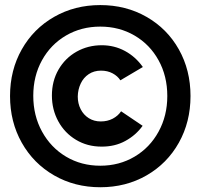

<svg xmlns="http://www.w3.org/2000/svg" viewBox="-20 -748 816 775"><path d="M189.5 -362.3Q189.5 -420.9 216.3 -467.3Q243.2 -513.7 289.3 -539.6Q335.4 -565.4 390.6 -565.4Q441.4 -565.4 484.4 -542.2Q527.3 -519 556.6 -477.5L465.8 -423.8Q455.1 -440.9 434.6 -451.9Q414.1 -462.9 387.7 -462.9Q359.4 -462.9 338.1 -448.7Q316.9 -434.6 305.7 -410.6Q294.4 -386.7 293.9 -358.4Q293.9 -330.1 305.7 -307.1Q317.4 -284.2 338.4 -271Q359.4 -257.8 386.7 -257.8Q413.6 -257.8 435.1 -269Q456.5 -280.3 468.8 -298.8L555.7 -240.2Q528.3 -202.1 485.8 -179Q443.4 -155.8 389.6 -156.2Q332.5 -156.2 286.9 -183.6Q241.2 -210.9 215.3 -258.3Q189.5 -305.7 189.5 -362.3ZM20.5 -360.4Q20.5 -464.8 67.9 -548.6Q115.2 -632.3 198.5 -679.9Q281.7 -727.5 384.8 -727.5Q488.3 -727.5 571.5 -679.9Q654.8 -632.3 701.9 -548.6Q749 -464.8 749 -360.4Q749 -255.9 701.9 -171.9Q654.8 -87.9 571.5 -40Q488.3 7.8 384.8 7.8Q281.7 7.8 198.5 -40Q115.2 -87.9 67.9 -171.9Q20.5 -255.9 20.5 -360.4ZM655.3 -360.4Q655.3 -440.9 620.1 -504.6Q585 -568.4 523.2 -604.5Q461.4 -640.6 384.8 -640.6Q308.1 -640.6 246.3 -604.5Q184.6 -568.4 149.4 -504.6Q114.3 -440.9 114.3 -361.3Q114.3 -281.2 149.7 -216.8Q185.1 -152.3 246.6 -115.7Q308.1 -79.1 384.8 -79.1Q461.4 -79.1 523.2 -115.7Q585 -152.3 620.1 -216.6Q655.3 -280.8 655.3 -360.4Z"/></svg>

Font: Reddit Sans Vanilla ExtraBold
Style: Regular
Weight: 800
Designer: Stephen Hutchings
Foundry: Reddit
Version: Version 1.013